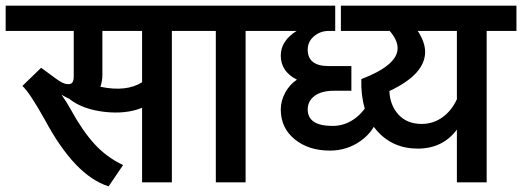

<svg xmlns="http://www.w3.org/2000/svg" viewBox="-47 -642 1841 677"><path d="M664 -622V-533H559V1H454V-262Q398 -239 322 -247.5Q246 -256 199 -292V-293Q190 -296 170 -308Q192 -276 203 -255Q243 -182 285.5 -135Q328 -88 387 -60L336 15Q217 -22 111 -220Q58 -315 32 -339L98 -403L154 -362Q175 -347 189 -345.5Q203 -344 208 -351Q213 -358 213 -371V-533H-27V-622ZM307 -336Q399 -317 454 -352V-533H314V-378Q314 -356 307 -336Z M924 -622V-533H819V1H714V-533H609V-622Z M1135 -622V-533H1113Q1082 -533 1060 -514Q1038 -495 1038 -467Q1038 -409 1112 -409H1192V-322H1130Q1087 -322 1062.5 -304Q1038 -286 1038 -256Q1038 -198 1126 -198Q1167 -198 1201.5 -222Q1236 -246 1257 -289L1286 -234Q1275 -182 1226.5 -146.5Q1178 -111 1116 -111Q1041 -111 992 -151Q943 -191 943 -256Q943 -286 958.5 -315Q974 -344 1000 -361Q943 -390 943 -446Q943 -498 999 -533H869V-622Z M1774 -622V-533H1669V1H1564V-185Q1514 -118 1426 -118Q1336 -118 1280 -183.5Q1224 -249 1227 -363Q1355 -412 1355 -472Q1355 -501 1327 -533H1155V-622ZM1326 -321Q1328 -271 1358 -238Q1388 -205 1440 -205Q1480 -205 1512.5 -228Q1545 -251 1564 -292V-533H1426Q1452 -493 1452 -459Q1452 -380 1326 -321Z"/></svg>

Font: LT Superior Semi-bold
Style: Regular
Weight: 600
Designer: Daniel Lyons
Foundry: LyonsType
Version: Version 1.0